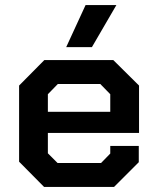

<svg xmlns="http://www.w3.org/2000/svg" viewBox="-20 -734 616 754"><path d="M55 -99V-398L154 -498H425L526 -398V-212H168V-132L206 -94H377L413 -131V-161H525V-97L428 0H153ZM413 -295V-364L374 -404H207L168 -364V-295ZM316 -714H437L341 -549H240Z"/></svg>

Font: Chakra Petch SemiBold
Style: Regular
Weight: 600
Designer: Katatrad Aksorn Co.,Ltd.
Foundry: Cadson Demak Co.,Ltd.
Version: Version 1.000; ttfautohint (v1.6)